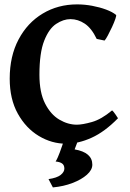

<svg xmlns="http://www.w3.org/2000/svg" viewBox="-20 -628 580 858"><path d="M507.3 -99.6Q448.2 -39.1 389.4 -12.5Q330.6 14.2 275.4 14.2Q210.9 14.2 153.3 -20.5Q95.7 -55.2 59.6 -120.1Q23.4 -185.1 23.4 -276.4Q23.4 -377 63 -451.7Q102.5 -526.4 170.9 -567.4Q239.3 -608.4 324.7 -608.4Q357.9 -608.4 391.8 -602.1Q425.8 -595.7 454.1 -585.2Q482.4 -574.7 498.5 -561.5Q501 -559.6 495.6 -543.7Q490.2 -527.8 480.7 -507.3Q471.2 -486.8 461.9 -469.5Q452.6 -452.1 447.3 -446.8L412.1 -454.1Q389.2 -502 358.9 -522.2Q328.6 -542.5 294.9 -542.5Q263.2 -542.5 231 -521.2Q198.7 -500 177.5 -446Q156.2 -392.1 156.2 -293.9Q156.2 -214.8 181.4 -165.5Q206.5 -116.2 245.1 -93.5Q283.7 -70.8 323.2 -70.8Q348.6 -70.8 390.9 -82.8Q433.1 -94.7 481 -134.8Q485.8 -131.3 495.6 -117.2Q505.4 -103 507.3 -99.6ZM392.6 107.9Q392.6 131.3 368.4 152.8Q344.2 174.3 304.2 189.7Q264.2 205.1 216.3 209.5L196.8 172.4Q234.4 167 251 153.8Q267.6 140.6 267.6 125.5Q267.6 109.4 257.1 102.3Q246.6 95.2 228.5 93.8Q228.5 93.8 232.9 86.2Q237.3 78.6 247.1 53.2Q256.8 27.8 273.4 -24.4L337.4 -23.4L313.5 39.6Q392.6 53.2 392.6 107.9Z"/></svg>

Font: Namdhinggo ExtraBold
Style: Regular
Weight: 800
Designer: Victor Gaultney
Foundry: SIL International
Version: Version 3.001